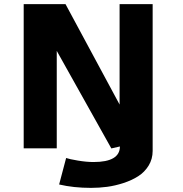

<svg xmlns="http://www.w3.org/2000/svg" viewBox="-20 -720 890 932"><path d="M422 192Q337 192 267 175.5L301 47Q316.5 52.5 358.2 59.5Q400 66.5 434 66.5Q562 66.5 562 -9L520.5 0.5L255.5 -473V0H95V-700H298L560.5 -212.5V-700H721V12.5Q721 52 701.5 83.8Q682 115.5 651.2 135.2Q620.5 155 580 168.2Q539.5 181.5 500.5 186.8Q461.5 192 422 192Z"/></svg>

Font: League Mono Wide
Style: Bold
Weight: 700
Width: 8
Designer: Tyler Finck
Foundry: The League of Moveable Type / Tyler Finck
Version: Version 2.210